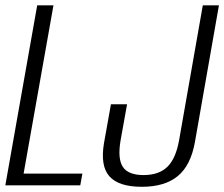

<svg xmlns="http://www.w3.org/2000/svg" viewBox="-39 -695 841 720"><path d="M-19 0 100.5 -675H161.5L49.5 -44H270L262 0ZM493 5.5Q406.5 5.5 371.5 -33.5Q336.5 -72.5 351 -158.5L377 -304H437.5L413 -167.5Q401.5 -99.5 421.8 -69Q442 -38.5 499.5 -38.5Q557.5 -38.5 589.2 -70Q621 -101.5 633 -171.5L721.5 -675H782L692 -162.5Q676.5 -75 627.8 -34.8Q579 5.5 493 5.5Z"/></svg>

Font: Anybody Light
Style: Italic
Weight: 300
Italic angle: -10°
Designer: Tyler Finck
Foundry: Etcetera Type Company
Version: Version 1.010; ttfautohint (v1.8.3) -l 8 -r 50 -G 200 -x 14 